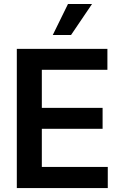

<svg xmlns="http://www.w3.org/2000/svg" viewBox="-20 -955 622 975"><path d="M65.4 -707H525.4V-600.6H192.4V-407.2H501V-300.8H192.4V-107.4H527.3V0H65.4ZM325.2 -934.6H447.3L340.8 -777.3H248Z"/></svg>

Font: Pretendard Std SemiBold
Style: Regular
Weight: 600
Designer: Base glyphs from Inter by Rasmus Andersson; Hangeul glyphs from Noto Sans CJK(Source Han Sans) by Jang Soo-young and Kan
Foundry: Kil Hyung-jin
Version: Version 1.309